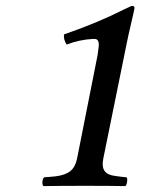

<svg xmlns="http://www.w3.org/2000/svg" viewBox="-20 -630 507 651"><path d="M330.1 -91.8Q324.7 -64.5 334.7 -50.3Q344.7 -36.1 372.1 -33.2Q391.1 -30.3 409.2 -28.8Q412.6 -24.9 410.9 -13.4Q409.2 -2 404.8 1Q351.6 0 270 0Q178.7 0 127 1Q122.6 -4.9 124 -15.4Q125.5 -25.9 129.9 -28.8Q137.7 -29.3 151.1 -30.5Q164.6 -31.7 168.9 -32.2Q201.2 -36.1 218.3 -49.8Q235.4 -63.5 241.2 -91.8L311 -443.8Q314.9 -470.2 314.9 -474.1Q316.4 -498 300.8 -498H294.9Q249.5 -495.6 206.1 -479Q195.3 -494.1 196.8 -513.2Q311 -552.7 398.9 -597.2Q412.1 -603 423.8 -608.9Q425.8 -609.9 429.2 -609.9Q432.6 -609.9 434.6 -607.7Q436.5 -605.5 436 -602.1Q434.1 -590.8 424.6 -550.5Q415 -510.3 410.2 -485.8Z"/></svg>

Font: Common Serif Medium
Style: Italic
Weight: 500
Italic angle: -12°
Designer: Philipp H. Poll, Khaled Hosny
Foundry: Stefan Peev, Context Ltd.
Version: Version 1.026